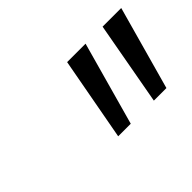

<svg xmlns="http://www.w3.org/2000/svg" viewBox="-56 -875 670 670"><g transform="rotate(-45 279.0 -540.5)"><path d="M466 -695H558L472 -386H410ZM291 -695H382L296 -386H234Z"/></g></svg>

Font: Coval
Style: Book Italic
Weight: 350
Foundry: Context Ltd
Version: Version 001.000